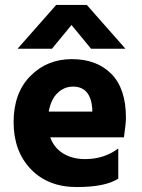

<svg xmlns="http://www.w3.org/2000/svg" viewBox="-20 -751 573 776"><path d="M190 -554H51L207 -731H331L487 -554H348L269 -650ZM275 -401Q240 -401 213 -375.5Q186 -350 177 -300H353V-312Q346 -401 275 -401ZM458 -29Q406 5 290 5Q174 5 104.5 -67.5Q35 -140 35 -257.5Q35 -375 102.5 -443.5Q170 -512 270.5 -512Q371 -512 430 -452.5Q489 -393 489 -275Q489 -252 481 -196H183Q198 -154 235 -131Q272 -108 324 -108Q401 -108 458 -151Z"/></svg>

Font: Hind Vadodara
Style: Bold
Weight: 700
Designer: Hitesh Malaviya
Foundry: Indian Type Foundry
Version: Version 0.702;PS 1.0;hotconv 1.0.81;makeotf.lib2.5.63406